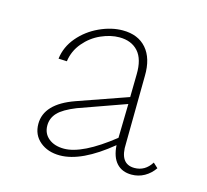

<svg xmlns="http://www.w3.org/2000/svg" viewBox="-64 -738 547 507"><g transform="rotate(15 209.5 -484.0)"><path d="M396 -337Q385 -321 369 -312Q353 -303 334 -303Q308 -303 293 -319.5Q278 -336 276 -368Q197 -303 138 -303Q105 -303 83.5 -321Q62 -339 62 -369Q62 -424 141 -452L278 -500L279 -562Q280 -604 261.5 -624.5Q243 -645 210 -645Q186 -645 160 -633.5Q134 -622 115 -599.5Q96 -577 92 -548L69 -549Q73 -582 95.5 -608.5Q118 -635 150.5 -650Q183 -665 214 -665Q256 -665 279 -638.5Q302 -612 301 -564L299 -379Q296 -322 337 -322Q366 -322 383 -349ZM144 -323Q194 -323 276 -388L278 -481L149 -435Q114 -421 100 -406Q86 -391 86 -371Q86 -349 102 -336Q118 -323 144 -323Z"/></g></svg>

Font: Ysabeau Extralight
Style: Regular
Weight: 200
Designer: Christian Thalmann (Catharsis Fonts)
Version: Version 0.003